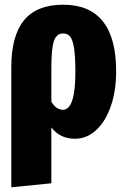

<svg xmlns="http://www.w3.org/2000/svg" viewBox="-20 -571 538 815"><path d="M473 -268Q473 -187 451 -122Q429 -57 389 -19.5Q349 18 298 18Q235 18 198 -30V207L28 224V-286Q28 -419 82 -485Q136 -551 248 -551Q473 -551 473 -268ZM300 -266Q300 -333 294 -368.5Q288 -404 277 -416.5Q266 -429 248 -429Q220 -429 209 -397.5Q198 -366 198 -282V-139Q219 -105 247 -105Q300 -105 300 -266Z"/></svg>

Font: Fira Sans Extra Condensed ExtraBold
Style: Regular
Weight: 800
Width: 1
Designer: Carrois Corporate & Edenspiekermann AG
Foundry: Carrois Corporate GbR & Edenspiekermann AG
Version: Version 4.203